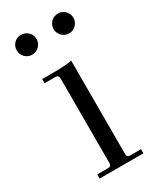

<svg xmlns="http://www.w3.org/2000/svg" viewBox="-163 -669 594 722"><g transform="rotate(-30 133.5 -308.0)"><path d="M60 -616Q78 -616 90.5 -603.5Q103 -591 103 -573Q103 -556 90.5 -543Q78 -530 60 -530Q42 -530 29.5 -542.5Q17 -555 17 -573Q17 -591 29 -603.5Q41 -616 60 -616ZM221 -530Q202 -530 189.5 -543Q177 -556 177 -573Q177 -591 189.5 -603.5Q202 -616 221 -616Q238 -616 250.5 -603.5Q263 -591 263 -573Q263 -556 250.5 -543Q238 -530 221 -530ZM46 0V-18H93Q107 -18 107 -32V-400Q107 -414 93 -414H46V-432H92Q149 -432 175 -438V-32Q175 -18 188 -18H236V0Z"/></g></svg>

Font: Arapey Thin
Style: Regular
Weight: 100
Designer: Eduardo Rodriguez Tunni
Foundry: Eduardo Rodriguez Tunni
Version: Version 4.000;hotconv 1.0.109;makeotfexe 2.5.65596